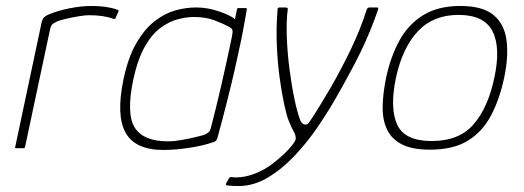

<svg xmlns="http://www.w3.org/2000/svg" viewBox="-20 -497 1756 644"><path d="M286 -477Q338 -477 372 -465Q374 -464 376.5 -463Q379 -462 377 -458L368 -437Q367 -434 364.5 -433.5Q362 -433 360 -434Q344 -440 323.5 -443Q303 -446 280 -446Q264 -446 241.5 -442Q219 -438 199.5 -433.5Q180 -429 171 -425Q165 -422 158 -417.5Q151 -413 148 -399L64 -4Q63 -2 62 -1Q61 0 59 0H34Q32 0 31 -1Q30 -2 31 -4L119 -419Q122 -433 127 -438Q132 -443 140 -447Q172 -461 212.5 -469Q253 -477 286 -477Z M528 6Q434 6 401.5 -51.5Q369 -109 394 -230Q410 -306 438 -353.5Q466 -401 500 -427Q534 -453 569.5 -462.5Q605 -472 637 -472Q676 -472 714 -459Q752 -446 768 -433L775 -466Q775 -468 776.5 -469Q778 -470 779 -470H804Q808 -470 808 -466Q805 -449 800 -420.5Q795 -392 787 -353.5Q779 -315 768 -266.5Q757 -218 742.5 -160.5Q728 -103 710 -37Q709 -33 706.5 -28Q704 -23 695 -20Q660 -8 613.5 -1Q567 6 528 6ZM543 -23Q564 -23 589.5 -27.5Q615 -32 635.5 -37Q656 -42 663 -44Q669 -46 676.5 -51Q684 -56 687 -67Q694 -93 703 -130Q712 -167 721.5 -207.5Q731 -248 739 -285.5Q747 -323 753 -350.5Q759 -378 760 -388Q761 -394 758.5 -398.5Q756 -403 748 -407Q726 -419 697.5 -429.5Q669 -440 630 -440Q606 -440 577 -432.5Q548 -425 519 -404Q490 -383 466 -341Q442 -299 427 -230Q403 -115 432 -69Q461 -23 543 -23Z M780 127Q770 127 760.5 126.5Q751 126 742 125Q735 123 739 117L748 101Q751 96 759 97Q762 98 765.5 98Q769 98 773 98Q802 98 834.5 85.5Q867 73 893 53Q912 39 930 22Q948 5 960 -10Q972 -25 972 -33Q972 -44 965.5 -55Q959 -66 948 -93Q941 -111 933 -148Q925 -185 918 -236Q911 -287 908.5 -345.5Q906 -404 911 -465Q911 -472 918 -472H938Q940 -472 943 -471Q946 -470 945 -465Q940 -425 942 -372Q944 -319 951 -265Q958 -211 967.5 -165.5Q977 -120 987 -94Q992 -82 1001.5 -79.5Q1011 -77 1018 -88Q1050 -136 1087 -199.5Q1124 -263 1157 -332Q1190 -401 1210 -465Q1212 -469 1214 -470.5Q1216 -472 1220 -472H1244Q1251 -472 1248 -465Q1237 -432 1223 -397.5Q1209 -363 1190.5 -324.5Q1172 -286 1146 -239Q1131 -211 1105 -165.5Q1079 -120 1044.5 -69.5Q1010 -19 968 25.5Q926 70 878.5 98.5Q831 127 780 127Z M1422 5Q1363 5 1328.5 -12.5Q1294 -30 1278.5 -62Q1263 -94 1263.5 -138Q1264 -182 1275 -236Q1290 -307 1320 -361.5Q1350 -416 1400 -446.5Q1450 -477 1524 -477Q1599 -477 1635.5 -446.5Q1672 -416 1679 -361.5Q1686 -307 1671 -236Q1656 -165 1627.5 -110.5Q1599 -56 1550 -25.5Q1501 5 1422 5ZM1428 -24Q1520 -24 1568.5 -80Q1617 -136 1638 -236Q1660 -337 1632 -392Q1604 -447 1518 -447Q1433 -447 1381.5 -392Q1330 -337 1308 -236Q1287 -135 1312 -79.5Q1337 -24 1428 -24Z"/></svg>

Font: Glory Thin
Style: Italic
Weight: 100
Italic angle: -12°
Designer: Robert Leuschke
Foundry: Robert Leuschke
Version: Version 1.011